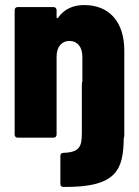

<svg xmlns="http://www.w3.org/2000/svg" viewBox="-20 -545 549 760"><path d="M472 -345C472 -458 413 -525 313 -525C274 -525 236 -512 210 -475C207 -471 204 -473 204 -477V-505C204 -512 199 -517 192 -517H50C43 -517 38 -512 38 -505V-12C38 -5 43 0 50 0H192C199 0 204 -5 204 -12V-321C204 -359 224 -383 255 -383C286 -383 306 -359 306 -321V-221H305C305 -221 304 -216 304 -209V-19C304 34 296 58 231 60C223 60 219 65 219 72V183C219 190 223 195 231 195C445 197 468 125 470 0H471C471 0 472 -5 472 -12Z"/></svg>

Font: Barlow Semi Condensed ExtraBold
Style: Regular
Weight: 800
Width: 4
Designer: Jeremy Tribby
Foundry: Tribby Type
Version: Version 1.422;hotconv 1.0.109;makeotfexe 2.5.65596